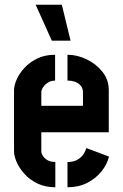

<svg xmlns="http://www.w3.org/2000/svg" viewBox="-20 -791 519 811"><path d="M198.9 -619.1 130.6 -771.1H241.1L278.1 -619.1ZM213.7 0Q170.5 0 137.6 -16.2Q104.6 -32.4 82.8 -57Q61 -81.5 50.1 -107.1Q39.2 -132.7 39.2 -152.3V-409.4Q39.2 -429 50.1 -454.5Q61 -480.1 83.1 -504.2Q105.2 -528.3 137.8 -544Q170.3 -559.7 212.7 -559.7V-450.5Q195.4 -450.5 182.4 -442.1Q169.5 -433.7 162 -422.4Q154.5 -411.1 154.5 -400.6V-344.1H330.5V-399.8Q330.5 -418.4 320.6 -429.7Q310.7 -440.9 295.7 -445.9Q280.6 -450.8 265 -450.8V-559.7Q305.4 -559.7 345.4 -540.7Q385.3 -521.7 412.3 -488.3Q439.4 -454.9 439.4 -410.4V-232.4H154.5V-152.3Q154.5 -143.3 161 -132.6Q167.5 -122 180.6 -114.4Q193.7 -106.9 213.7 -106.9ZM265 0V-106.6Q288.9 -106.6 305.1 -115.3Q321.4 -124 331 -137.4Q340.6 -150.8 344.6 -165.6L440.4 -129.7Q433 -97.7 409.4 -67.8Q385.7 -37.9 349 -18.9Q312.3 0 265 0Z"/></svg>

Font: Stick No Bills ExtraLight
Style: Regular
Weight: 200
Designer: Kosala Senevirathne, Siva Puranthara, Lasantha Premarathna, Tharique Azeez
Foundry: mooniak
Version: Version 2.000